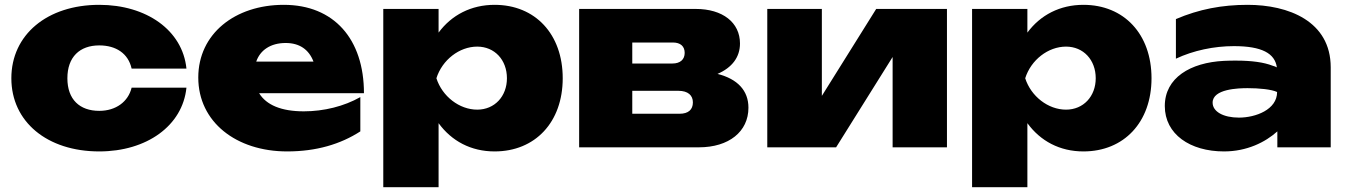

<svg xmlns="http://www.w3.org/2000/svg" viewBox="-20 -610 5572 795"><path d="M525 -247C511 -189 460 -151 391 -151C310 -151 259 -198 259 -286C259 -374 310 -422 391 -422C460 -422 511 -389 525 -326H752C736 -485 586 -590 391 -590C175 -590 27 -466 27 -286C27 -106 175 17 391 17C587 17 736 -89 752 -247Z M1169 17C1290 17 1390 -13 1472 -66V-208C1405 -170 1321 -149 1238 -149C1145 -149 1083 -175 1053 -224H1487C1487 -448 1363 -590 1155 -590C953 -590 801 -470 801 -289C801 -105 958 17 1169 17ZM1163 -432C1220 -432 1259 -405 1278 -355H1041C1057 -402 1100 -432 1163 -432Z M1567 165H1796V-100C1850 -26 1930 17 2028 17C2196 17 2310 -104 2310 -286C2310 -469 2196 -590 2028 -590C1931 -590 1850 -548 1796 -475V-573H1567ZM2079 -286C2079 -211 2028 -156 1956 -156C1882 -156 1811 -211 1787 -286C1811 -362 1882 -417 1956 -417C2028 -417 2079 -362 2079 -286Z M2874 0C2998 0 3079 -65 3079 -164C3079 -235 3034 -283 2951 -304C3011 -330 3044 -373 3044 -430C3044 -517 2972 -573 2861 -573H2378V0ZM2598 -234H2789C2829 -234 2849 -215 2849 -186C2849 -156 2830 -139 2794 -139H2598ZM2598 -434H2766C2798 -434 2815 -418 2815 -391C2815 -364 2797 -347 2764 -347H2598Z M3442 0 3676 -374V0H3901V-573H3608L3383 -213V-573H3157V0Z M4005 165H4234V-100C4288 -26 4368 17 4466 17C4634 17 4748 -104 4748 -286C4748 -469 4634 -590 4466 -590C4369 -590 4288 -548 4234 -475V-573H4005ZM4517 -286C4517 -211 4466 -156 4394 -156C4320 -156 4249 -211 4225 -286C4249 -362 4320 -417 4394 -417C4466 -417 4517 -362 4517 -286Z M5269 0H5490V-331C5490 -523 5314 -590 5146 -590C5040 -590 4945 -572 4849 -531V-367C4921 -401 5007 -419 5089 -419C5205 -419 5259 -389 5267 -331C5262 -334 5256 -336 5249 -338C5213 -352 5163 -359 5099 -359C5083 -359 5066 -359 5048 -358C4909 -351 4803 -288 4803 -171C4803 -54 4908 17 5048 17C5143 17 5219 -21 5269 -66ZM5268 -229C5268 -156 5179 -123 5110 -123C5045 -123 5001 -148 5001 -185C5001 -242 5108 -245 5146 -245C5194 -245 5245 -240 5268 -229Z"/></svg>

Font: Bounded ExtBd
Style: Regular
Weight: 800
Designer: Vlad Churkin
Version: Version 3.0